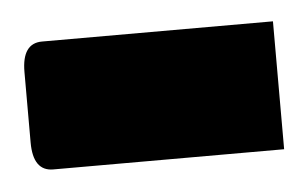

<svg xmlns="http://www.w3.org/2000/svg" viewBox="-48 -163 310 195"><g transform="rotate(-5 107.0 -65.0)"><path d="M0 -130.4H235.4V0H0Q-20.5 0 -20.5 -29.3V-101.1Q-20.5 -130.4 0 -130.4Z"/></g></svg>

Font: Pinar SemiBold
Style: Regular
Weight: 600
Designer: Amin Abedi
Version: Version 3.000